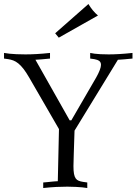

<svg xmlns="http://www.w3.org/2000/svg" viewBox="-28 -944 685 964"><path d="M346.2 -288.1Q343.8 -211.4 342.3 -168.2Q340.8 -125 340.8 -109.9Q340.8 -85.9 343.5 -71.3Q346.2 -56.6 352.1 -48.3Q357.9 -40 367.2 -36.4Q376.5 -32.7 389.2 -30.8L410.2 -27.8V0Q399.4 -1.5 384.3 -3.4Q371.6 -4.4 353 -5.6Q334.5 -6.8 310.1 -6.8Q285.2 -6.8 255.1 -5.4Q225.1 -3.9 189 0V-27.8Q201.7 -28.8 211.4 -29.8Q221.2 -30.8 229.2 -31.7Q237.3 -32.7 245.1 -33.2Q252.9 -33.7 262.2 -34.2L268.1 -295.9L118.2 -555.2Q103 -581.5 89.8 -598.4Q76.7 -615.2 64 -625.5Q51.3 -635.7 38.8 -640.4Q26.4 -645 13.2 -647L-7.8 -649.9V-678.2Q4.4 -676.3 20.5 -674.3Q34.7 -672.9 54.4 -671.9Q74.2 -670.9 100.1 -670.9Q125.5 -670.9 156 -672.6Q186.5 -674.3 223.1 -678.2V-649.9Q210.4 -648.9 200.7 -647.9Q190.9 -647 182.6 -646.2Q174.3 -645.5 166.5 -645Q158.7 -644.5 149.9 -644L321.8 -339.8H330.1L455.1 -555.2Q479 -598.1 479 -618.2Q479 -631.8 470 -638.2Q460.9 -644.5 445.8 -647L424.8 -649.9V-678.2Q434.1 -676.3 447.8 -674.3Q459.5 -672.9 476.8 -671.9Q494.1 -670.9 518.1 -670.9Q541.5 -670.9 571 -672.6Q600.6 -674.3 637.2 -678.2V-649.9Q624.5 -648.9 614.7 -647.9Q605 -647 596.7 -646.2Q588.4 -645.5 580.6 -645Q572.8 -644.5 564 -644ZM249 -776.9 416 -923.8Q425.8 -907.2 438 -892.3Q450.2 -877.4 463.9 -866.2L267.1 -754.9Z"/></svg>

Font: Simonetta
Style: Regular
Weight: 400
Version: Version 1.004